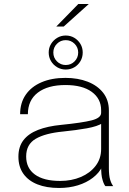

<svg xmlns="http://www.w3.org/2000/svg" viewBox="-20 -925 640 954"><path d="M273.5 9Q211 9 165.8 -9Q120.5 -27 96 -61.8Q71.5 -96.5 71.5 -146.5Q71.5 -196 96.5 -228.5Q121.5 -261 169 -279.5Q216.5 -298 283.5 -304.5Q388.5 -315 435.5 -327Q482.5 -339 482.5 -364.5Q482.5 -368 482.5 -371.2Q482.5 -374.5 482.5 -377.5Q482.5 -434.5 436 -468.5Q389.5 -502.5 305 -502.5Q217.5 -502.5 168 -464.8Q118.5 -427 118.5 -357.5H80Q80 -414 107.8 -454.2Q135.5 -494.5 186.2 -516.2Q237 -538 305 -538Q367 -538 415.8 -519Q464.5 -500 492.8 -463.8Q521 -427.5 521 -376Q521 -366 521 -355.5Q521 -345 521 -335V-88Q521 -72 522.5 -57.2Q524 -42.5 527.5 -31.5Q531.5 -18.5 535.8 -10.8Q540 -3 542.5 0H504Q501.5 -2 497.5 -9.8Q493.5 -17.5 490 -29.5Q485.5 -44 484 -60.2Q482.5 -76.5 482.5 -103.5L488.5 -98Q473 -66 441.5 -41.8Q410 -17.5 367 -4.2Q324 9 273.5 9ZM279 -26Q335.5 -26 381.5 -45.5Q427.5 -65 455 -100.8Q482.5 -136.5 482.5 -184.5V-328L490 -313.5Q464.5 -297 411.8 -287.5Q359 -278 294 -271.5Q204.5 -263 157.2 -235.2Q110 -207.5 110 -147.5Q110 -89.5 153.5 -57.8Q197 -26 279 -26ZM306.5 -602Q332.5 -602 350.5 -620Q368.5 -638 368.5 -664Q368.5 -689.5 350.5 -707.5Q332.5 -725.5 306.5 -725.5Q281 -725.5 263 -707.5Q245 -689.5 245 -664Q245 -638 263 -620Q281 -602 306.5 -602ZM306.5 -579.5Q283.5 -579.5 264.2 -590.8Q245 -602 233.5 -621.2Q222 -640.5 222 -664Q222 -687.5 233.5 -706.5Q245 -725.5 264.2 -737Q283.5 -748.5 306.5 -748.5Q330.5 -748.5 349.5 -737Q368.5 -725.5 379.8 -706.5Q391 -687.5 391 -664Q391 -640.5 379.8 -621.2Q368.5 -602 349.5 -590.8Q330.5 -579.5 306.5 -579.5ZM259.5 -793 369 -905H421L296.5 -793Z"/></svg>

Font: Epilogue ExtraLight
Style: Regular
Weight: 250
Designer: Tyler Finck
Foundry: Etcetera Type Co
Version: Version 2.112